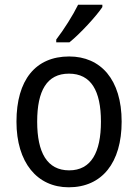

<svg xmlns="http://www.w3.org/2000/svg" viewBox="-20 -786 586 816"><path d="M415 -756V-766H312C290 -721 252 -661 219 -618V-606H275C320 -642 390 -718 415 -756ZM497 -269C497 -448 408 -546 274 -546C131 -546 50 -446 50 -269C50 -95 138 10 272 10C414 10 497 -95 497 -269ZM138 -269C138 -400 179 -473 273 -473C367 -473 409 -400 409 -269C409 -138 367 -62 274 -62C180 -62 138 -138 138 -269Z"/></svg>

Font: Noto Sans Lao SemiCondensed
Style: Regular
Weight: 400
Width: 4
Designer: Monotype Design Team
Foundry: Monotype Imaging Inc.
Version: Version 2.003